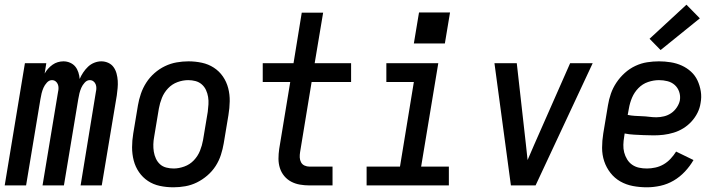

<svg xmlns="http://www.w3.org/2000/svg" viewBox="-33 -789 3053 817"><path d="M-13 0 73 -520H164L157 -476Q163 -487 171.5 -496.5Q180 -506 190.5 -513.5Q201 -521 213 -524.5Q225 -528 237 -528Q237 -528 237 -528Q237 -528 237 -528Q252 -528 265.5 -522Q279 -516 287.5 -505.5Q296 -495 300.5 -481Q305 -467 306 -453Q312 -467 321 -480.5Q330 -494 341.5 -505Q353 -516 368 -522Q383 -528 398 -528Q414 -528 428 -521.5Q442 -515 450.5 -503Q459 -491 463 -476Q467 -461 468 -445.5Q469 -430 467.5 -414Q466 -398 464 -383L400 0H310L375 -398Q377 -406 377 -414.5Q377 -423 374 -430.5Q371 -438 364.5 -443Q358 -448 349 -448Q337 -448 327.5 -437.5Q318 -427 313 -415.5Q308 -404 305 -392Q302 -380 300 -367L239 0H148L214 -398Q216 -406 216 -414.5Q216 -423 213 -430.5Q210 -438 203.5 -443Q197 -448 188 -448Q176 -448 166.5 -437.5Q157 -427 152 -415.5Q147 -404 144 -392Q141 -380 139 -367L78 0Z M705 8Q675 8 647 2Q619 -4 596.5 -19Q574 -34 558.5 -56.5Q543 -79 536 -106Q529 -133 529 -162Q529 -191 534 -221L554 -341Q558 -365 566.5 -390Q575 -415 589.5 -437.5Q604 -460 624.5 -478Q645 -496 669 -507.5Q693 -519 718.5 -523.5Q744 -528 769 -528Q798 -528 826 -522Q854 -516 877 -501Q900 -486 915.5 -463.5Q931 -441 938 -414Q945 -387 944.5 -358Q944 -329 939 -299L919 -179Q915 -155 907 -130Q899 -105 884.5 -82.5Q870 -60 849 -42Q828 -24 804.5 -12.5Q781 -1 755.5 3.5Q730 8 705 8ZM706 -72Q728 -72 751.5 -80.5Q775 -89 792 -107Q809 -125 818 -147.5Q827 -170 831 -193L851 -313Q853 -329 854 -345Q855 -361 852.5 -376.5Q850 -392 843.5 -406Q837 -420 825.5 -430Q814 -440 799 -444Q784 -448 768 -448Q745 -448 722 -439.5Q699 -431 682 -413Q665 -395 656 -372.5Q647 -350 643 -327L623 -207Q620 -191 619.5 -175Q619 -159 621.5 -143.5Q624 -128 630.5 -114Q637 -100 648 -90Q659 -80 674.5 -76Q690 -72 706 -72Z M1284 0Q1263 0 1243 -3.5Q1223 -7 1206 -16Q1189 -25 1176.5 -40Q1164 -55 1158 -74Q1152 -93 1152 -113.5Q1152 -134 1155 -155L1202 -440H1085V-520H1216L1251 -735H1342L1306 -520H1461V-440H1293L1244 -142Q1242 -130 1242.5 -119Q1243 -108 1248 -98.5Q1253 -89 1263 -84.5Q1273 -80 1284 -80H1382V0Z M1527 0V-80H1669L1728 -440H1611V-520H1832L1759 -80H1877V0ZM1728 -604 1750 -736H1882L1860 -604Z M2141 0 2071 -520H2166L2205 -173Q2207 -157 2208.5 -140.5Q2210 -124 2212 -108Q2219 -124 2226 -140.5Q2233 -157 2240 -173L2393 -520H2489L2246 0Z M2720 8Q2689 8 2660 2.5Q2631 -3 2606.5 -17Q2582 -31 2564.5 -53.5Q2547 -76 2538 -103Q2529 -130 2529 -160Q2529 -190 2534 -221L2554 -341Q2558 -366 2566.5 -390.5Q2575 -415 2590 -437.5Q2605 -460 2625.5 -478.5Q2646 -497 2670.5 -508.5Q2695 -520 2720.5 -524Q2746 -528 2771 -528Q2796 -528 2821 -524Q2846 -520 2868 -510Q2890 -500 2907.5 -484Q2925 -468 2935 -446.5Q2945 -425 2949 -400.5Q2953 -376 2948 -350Q2945 -329 2935 -309Q2925 -289 2909.5 -272Q2894 -255 2874.5 -243Q2855 -231 2833.5 -224.5Q2812 -218 2791 -215.5Q2770 -213 2749 -213Q2738 -213 2728 -213.5Q2718 -214 2707 -214H2706Q2685 -215 2665 -216Q2645 -217 2625 -221L2623 -207Q2620 -190 2619.5 -173Q2619 -156 2623 -140.5Q2627 -125 2635.5 -111Q2644 -97 2657 -88Q2670 -79 2686 -75.5Q2702 -72 2720 -72Q2737 -72 2755.5 -76Q2774 -80 2790.5 -89.5Q2807 -99 2820.5 -113.5Q2834 -128 2844 -144L2918 -108Q2903 -82 2881.5 -59Q2860 -36 2833.5 -20.5Q2807 -5 2777.5 1.5Q2748 8 2720 8ZM2760 -290Q2776 -290 2792.5 -294Q2809 -298 2823 -307.5Q2837 -317 2847 -332Q2857 -347 2860 -362Q2863 -381 2857 -398.5Q2851 -416 2838 -427.5Q2825 -439 2807.5 -443.5Q2790 -448 2771 -448Q2748 -448 2724.5 -440Q2701 -432 2683.5 -414Q2666 -396 2656.5 -373.5Q2647 -351 2643 -327L2638 -300Q2653 -297 2668.5 -296Q2684 -295 2699 -294.5Q2714 -294 2729.5 -292Q2745 -290 2760 -290ZM2778 -576 2731 -624 2888 -769 2945 -711Z"/></svg>

Font: Iosevka SS04 Medium
Style: Italic
Weight: 500
Italic angle: -9°
Monospace: yes
Designer: Belleve Invis
Foundry: Belleve Invis
Version: Version 19.0.0; ttfautohint (v1.8.4)